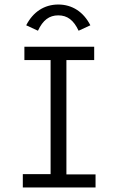

<svg xmlns="http://www.w3.org/2000/svg" viewBox="-20 -830 540 850"><path d="M148 -694C170 -741 198 -762 238 -762C278 -762 306 -741 328 -694L380 -718C350 -777 300 -810 238 -810C176 -810 126 -777 96 -718ZM81 0H403V-58H274V-564H397V-623H88V-564H204V-59H81Z"/></svg>

Font: Inconsolata
Style: Regular
Weight: 400
Monospace: yes
Designer: Raph Levien, Cyreal, Brenton Simpson
Foundry: Raph Levien, Cyreal, Google
Version: Version 3.100